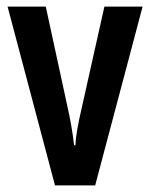

<svg xmlns="http://www.w3.org/2000/svg" viewBox="-20 -563 456 583"><path d="M147 0H269L413 -543H297L227 -230C217 -187 210 -149 209 -122H205C200 -165 193 -204 184 -243L119 -543H3Z"/></svg>

Font: Noto Sans Georgian ExtraCondensed SemiBold
Style: Regular
Weight: 600
Width: 2
Designer: Monotype Design Team, Akaki Razmadze
Foundry: Google LLC
Version: Version 2.005